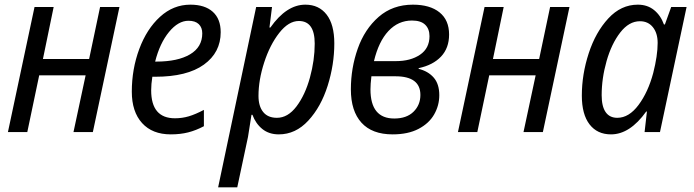

<svg xmlns="http://www.w3.org/2000/svg" viewBox="-20 -566 2974 823"><path d="M128 -536H210L164 -313H362L409 -536H492L378 0H295L347 -243H148L97 0H14Z M545 -173Q545 -270 577 -356Q609 -442 666 -494Q723 -546 796 -546Q858 -546 892 -515.5Q926 -485 926 -428Q926 -341 854 -289Q782 -237 645 -237H633Q628 -205 628 -179Q628 -59 730 -59Q761 -59 789.5 -67.5Q818 -76 854 -95V-25Q820 -7 786.5 1.5Q753 10 712 10Q633 10 589 -38.5Q545 -87 545 -173ZM650 -302Q742 -302 794.5 -333Q847 -364 847 -423Q847 -448 832 -462.5Q817 -477 788 -477Q744 -477 704.5 -429Q665 -381 645 -302Z M1078 -536H1146L1135 -448H1139Q1208 -546 1289 -546Q1347 -546 1380 -503.5Q1413 -461 1413 -380Q1413 -289 1384.5 -198.5Q1356 -108 1301.5 -49Q1247 10 1175 10Q1133 10 1104.5 -13Q1076 -36 1062 -74H1058Q1049 -13 1043 21L997 237H915ZM1329 -379Q1329 -476 1261 -476Q1217 -476 1177 -425Q1137 -374 1112.5 -298.5Q1088 -223 1088 -155Q1088 -111 1108 -86Q1128 -61 1167 -61Q1214 -61 1251 -110Q1288 -159 1308.5 -233.5Q1329 -308 1329 -379Z M1484 -183Q1484 -274 1513.5 -357.5Q1543 -441 1603 -493.5Q1663 -546 1750 -546Q1823 -546 1864 -513Q1905 -480 1905 -418Q1905 -360 1870.5 -323.5Q1836 -287 1775 -274L1774 -271Q1815 -261 1839 -233.5Q1863 -206 1863 -158Q1863 -114 1841 -75.5Q1819 -37 1774 -13.5Q1729 10 1663 10Q1575 10 1529.5 -40Q1484 -90 1484 -183ZM1677 -304Q1740 -304 1780.5 -331.5Q1821 -359 1821 -411Q1821 -442 1802.5 -460Q1784 -478 1746 -478Q1687 -478 1645 -433Q1603 -388 1583 -304ZM1782 -159Q1782 -239 1675 -239H1572Q1568 -205 1568 -183Q1568 -58 1670 -58Q1723 -58 1752.5 -87Q1782 -116 1782 -159Z M2057 -536H2139L2093 -313H2291L2338 -536H2421L2307 0H2224L2276 -243H2077L2026 0H1943Z M2474 -156Q2474 -247 2503.5 -337.5Q2533 -428 2587.5 -487Q2642 -546 2714 -546Q2755 -546 2783.5 -523Q2812 -500 2826 -461H2830L2857 -536H2923L2809 0H2743L2753 -88H2750Q2680 10 2599 10Q2540 10 2507 -33Q2474 -76 2474 -156ZM2780 -253Q2799 -328 2799 -382Q2799 -424 2778.5 -449.5Q2758 -475 2723 -475Q2676 -475 2638.5 -426.5Q2601 -378 2580 -304Q2559 -230 2559 -158Q2559 -110 2576 -85.5Q2593 -61 2626 -61Q2676 -61 2717 -116Q2758 -171 2780 -253Z"/></svg>

Font: Noto Sans UI Narrow
Style: Italic
Weight: 400
Width: 4
Italic angle: -12°
Designer: Monotype Design Team
Foundry: Monotype Imaging Inc.
Version: Version 1.001